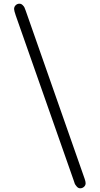

<svg xmlns="http://www.w3.org/2000/svg" viewBox="-20 -769 540 1038"><path d="M56.2 -720.2Q56.2 -732.4 64.7 -740.7Q73.2 -749 85 -749Q94.7 -749 102.3 -741.5Q109.9 -733.9 111.8 -729.5Q113.8 -725.1 119.1 -710.9L437 195.8Q442.9 211.9 442.9 221.2Q442.9 233.4 433.8 241.2Q424.8 249 413.8 249Q402.8 249 394.5 239Q386.2 229 384.5 224.6Q382.8 220.2 377.9 205.1L64.9 -686Q56.2 -711.4 56.2 -720.2Z"/></svg>

Font: CMU Concrete
Style: Roman
Weight: 500
Version: Version 0.7.0